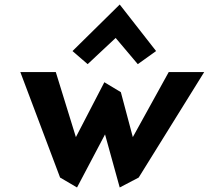

<svg xmlns="http://www.w3.org/2000/svg" viewBox="-20 -811 924 850"><path d="M301 -585 368 -527 492 -643 590 -527 671 -585 510 -791ZM442 -447 316 -204 227 -492H70L246 -25L321 19L445 -216L510 19L594 -25L884 -492H727L568 -204L515 -403Z"/></svg>

Font: Bluebird
Style: SfBdNrwObl
Weight: 700
Designer: Jasper
Foundry: Cannot Into Space Fonts
Version: Version 0.98